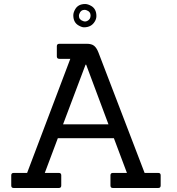

<svg xmlns="http://www.w3.org/2000/svg" viewBox="-20 -936 881 956"><path d="M768 0H542Q530 0 530 -12V-63Q530 -75 542 -75H612L547 -248H268L203 -75H273Q285 -75 285 -63V-12Q285 0 273 0H48Q36 0 36 -12V-63Q36 -75 48 -75H115L330 -643H276Q263 -643 263 -655V-706Q263 -718 276 -718H412Q436 -718 448.5 -708Q461 -698 470 -675L700 -75H768Q780 -75 780 -63V-12Q780 0 768 0ZM520 -317 409 -614H406L294 -317ZM452 -829Q435 -800 398 -800Q387 -800 370 -810Q345 -825 345 -860Q345 -874 355 -891Q370 -916 404 -916Q418 -916 435 -906Q460 -891 460 -856Q460 -842 452 -829ZM415 -832Q431 -840 431 -859Q431 -878 411 -885Q406 -887 401 -887Q382 -887 375 -867Q373 -862 373 -857Q373 -838 394 -831Q399 -829 404 -829Q409 -829 415 -832Z"/></svg>

Font: Sanchez
Style: Regular
Weight: 400
Designer: Daniel Hernández
Foundry: LatinoType
Version: Version 1.001